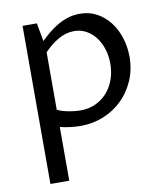

<svg xmlns="http://www.w3.org/2000/svg" viewBox="-87 -598 799 932"><g transform="rotate(-10 312.5 -132.5)"><path d="M178.7 -87.9Q192.4 -81.1 207.8 -76.7Q223.1 -72.3 238.5 -69.6Q253.9 -66.9 268.1 -65.7Q282.2 -64.5 292.5 -64.5Q332.5 -64.5 366 -79.6Q399.4 -94.7 423.3 -121.6Q447.3 -148.4 460.4 -184.8Q473.6 -221.2 473.6 -263.7Q473.6 -301.3 463.1 -335Q452.6 -368.7 433.3 -394Q414.1 -419.4 387 -434.3Q359.9 -449.2 327.1 -449.2Q286.6 -449.2 249.3 -427.5Q211.9 -405.8 178.7 -371.1ZM172.9 -427.7Q189.9 -444.3 210.7 -461.9Q231.4 -479.5 255.9 -494.1Q280.3 -508.8 308.6 -518.1Q336.9 -527.3 369.1 -527.3Q416.5 -527.3 453.9 -506.6Q491.2 -485.8 517.3 -451.4Q543.5 -417 557.4 -372.3Q571.3 -327.6 571.3 -279.8Q571.3 -216.8 548.1 -163.6Q524.9 -110.4 485.4 -71.8Q445.8 -33.2 392.8 -11.7Q339.8 9.8 280.3 9.8Q255.9 9.8 228 6.3Q200.2 2.9 178.7 -2.9V261.7H85.9V-517.6H156.2Z"/></g></svg>

Font: Proza Libre
Style: Regular
Weight: 400
Designer: Jasper de Waard
Foundry: Jasper de Waard
Version: Version 1.000; ttfautohint (v1.4.1.8-43bc)